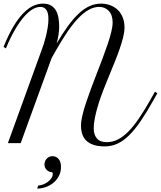

<svg xmlns="http://www.w3.org/2000/svg" viewBox="-20 -806 907 1082"><path d="M681.6 -650.9Q681.6 -627 674.1 -596.4Q666.5 -565.9 654.5 -531Q642.6 -496.1 627 -457.8Q611.3 -419.4 595 -379.6Q578.6 -339.8 563 -300Q547.4 -260.3 535.4 -221.9Q523.4 -183.6 515.9 -147.9Q508.3 -112.3 508.3 -81.5Q508.3 -46.9 525.9 -25.9Q543.5 -4.9 582.5 -4.9Q614.7 -4.9 644.5 -20Q674.3 -35.2 703.9 -65.2Q733.4 -95.2 763.9 -140.1Q794.4 -185.1 828.1 -244.6L853.5 -289.6L866.7 -280.3L841.3 -235.4Q804.7 -170.4 772 -122.6Q739.3 -74.7 707.3 -43.2Q675.3 -11.7 641.8 3.7Q608.4 19 570.3 19Q533.7 19 508.3 10.7Q482.9 2.4 466.8 -12.9Q450.7 -28.3 443.6 -50Q436.5 -71.8 436.5 -98.6Q436.5 -122.1 444.1 -154.8Q451.7 -187.5 464.4 -225.8Q477.1 -264.2 492.9 -306.6Q508.8 -349.1 525.6 -392.3Q542.5 -435.5 558.3 -477.8Q574.2 -520 586.9 -557.6Q599.6 -595.2 607.2 -626.5Q614.7 -657.7 614.7 -679.7Q614.7 -721.2 593.5 -744.1Q572.3 -767.1 538.6 -767.1Q509.3 -767.1 479.7 -750.5Q450.2 -733.9 420.2 -702.4Q390.1 -670.9 359.1 -625.2Q328.1 -579.6 295.4 -522L271 -479L96.7 0.5H24.4L216.8 -529.8Q221.2 -540.5 227.3 -560.1Q233.4 -579.6 239 -602.8Q244.6 -626 248.8 -651.1Q252.9 -676.3 252.9 -698.2Q252.9 -712.9 250.7 -725.6Q248.5 -738.3 243.2 -747.3Q237.8 -756.3 229.2 -761.7Q220.7 -767.1 208 -767.1Q186.5 -767.1 162.8 -753.2Q139.2 -739.3 114.3 -710.4Q89.4 -681.6 63.7 -637.5Q38.1 -593.3 13.2 -533.2L0 -542Q26.9 -608.4 54.4 -654.8Q82 -701.2 110.1 -730.2Q138.2 -759.3 166.3 -772.5Q194.3 -785.6 222.2 -785.6Q249 -785.6 266.8 -775.4Q284.7 -765.1 294.9 -747.3Q305.2 -729.5 309.3 -705.8Q313.5 -682.1 313.5 -655.3Q313.5 -636.7 310.1 -612.3Q306.6 -587.9 299.3 -561Q331.5 -615.7 361.8 -657.7Q392.1 -699.7 422.4 -728.3Q452.6 -756.8 483.9 -771.2Q515.1 -785.6 549.3 -785.6Q576.2 -785.6 600.3 -776.9Q624.5 -768.1 642.6 -751.2Q660.6 -734.4 671.1 -709Q681.6 -683.6 681.6 -650.9ZM195.3 239.7Q210.9 238.8 225.8 232.4Q240.7 226.1 252.2 216.8Q263.7 207.5 270.5 196.8Q277.3 186 277.3 176.3Q277.3 173.3 276.9 170.2Q276.4 167 273.9 164.6Q265.6 164.6 257.8 161.4Q250 158.2 243.9 152.3Q237.8 146.5 234.1 138.7Q230.5 130.9 230.5 121.1Q230.5 112.8 233.4 104.5Q236.3 96.2 242.2 89.4Q248 82.5 256.3 78.4Q264.6 74.2 275.4 74.2Q283.7 74.2 292.2 77.1Q300.8 80.1 307.9 87.2Q314.9 94.2 319.3 105.7Q323.7 117.2 323.7 134.3Q323.7 162.1 312.3 184.8Q300.8 207.5 281.7 223.4Q262.7 239.3 238.5 248Q214.4 256.8 189.5 256.8Z"/></svg>

Font: Petit Formal Script
Style: Regular
Weight: 400
Version: Version 1.001; ttfautohint (v0.8) -G 200 -r 50